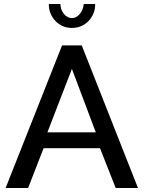

<svg xmlns="http://www.w3.org/2000/svg" viewBox="-20 -936 716 956"><path d="M289 -710H387L667 0H556L478 -198H197L120 0H8ZM457 -277 338 -593 216 -277ZM338 -846Q360 -846 377 -866Q394 -886 397 -916H454Q454 -890 445 -868.5Q436 -847 420.5 -831Q405 -815 384 -806Q363 -797 338 -797Q313 -797 292.5 -806Q272 -815 256.5 -831Q241 -847 232 -868.5Q223 -890 223 -916H281Q281 -888 298 -867Q315 -846 338 -846Z"/></svg>

Font: Rising Sun Medium
Style: Regular
Weight: 500
Designer: Matt McInerney, Pablo Impallari, Rodrigo Fuenzalida (Raleway font), Stephen Hutchings (Greek), Cristiano Sobral (main ch
Foundry: The Rising Sun Project Authors
Version: Version 4.327; ttfautohint (v1.8.4.7-5d5b-dirty)